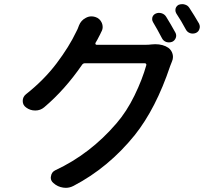

<svg xmlns="http://www.w3.org/2000/svg" viewBox="-20 -861 1040 936"><path d="M445.3 -651.4Q444.3 -648.4 445.8 -645.5Q447.3 -642.6 451.2 -642.6H689.5Q705.1 -642.6 719.7 -644.5Q728.5 -645.5 736.3 -645.5Q775.4 -645.5 800.8 -627.9Q816.4 -616.2 821.3 -597.7Q823.2 -590.8 823.2 -583Q823.2 -572.3 818.4 -561.5Q813.5 -548.8 809.6 -539.1Q740.2 -332 636.7 -202.1Q508.8 -43.9 338.9 44.9Q320.3 54.7 300.8 54.7Q293.9 54.7 288.1 53.7Q260.7 49.8 240.2 31.2Q227.5 20.5 227.5 4.9Q227.5 1 228.5 -2Q231.4 -22.5 250 -31.2Q419.9 -110.4 547.9 -259.8Q597.7 -317.4 635.7 -395.5Q673.8 -473.6 693.4 -543.9Q694.3 -546.9 691.9 -549.8Q689.5 -552.7 686.5 -552.7H394.5Q384.8 -552.7 379.9 -544.9Q295.9 -422.9 195.3 -337.9Q176.8 -322.3 152.3 -322.3Q151.4 -322.3 151.4 -322.3Q127 -322.3 107.4 -336.9Q90.8 -348.6 90.8 -368.7Q90.8 -388.7 106.4 -401.4Q194.3 -470.7 255.9 -552.2Q317.4 -633.8 351.6 -706.1Q358.4 -717.8 365.2 -737.3Q375 -761.7 397.5 -773.4Q411.1 -781.2 425.8 -781.2Q434.6 -781.2 444.3 -778.3Q466.8 -771.5 476.6 -749Q480.5 -739.3 480.5 -729.5Q480.5 -716.8 473.6 -705.1Q472.7 -702.1 467.8 -692.9Q462.9 -683.6 460.9 -679.7Q458 -672.9 445.3 -651.4ZM726.6 -752Q721.7 -759.8 721.7 -767.6Q721.7 -771.5 722.7 -776.4Q726.6 -789.1 739.3 -794.9Q752.9 -800.8 767.6 -796.4Q782.2 -792 790 -779.3Q812.5 -743.2 835 -702.1Q841.8 -689.5 836.9 -676.3Q832 -663.1 819.3 -657.2Q811.5 -654.3 803.7 -654.3Q797.9 -654.3 791 -656.2Q776.4 -661.1 769.5 -674.8Q746.1 -719.7 726.6 -752ZM839.8 -794.9Q835 -802.7 835 -811.5Q835 -815.4 835.9 -819.3Q839.8 -832 851.6 -837.9Q860.4 -840.8 868.2 -840.8Q875 -840.8 880.9 -838.9Q895.5 -835 903.3 -822.3Q927.7 -785.2 950.2 -746.1Q954.1 -738.3 954.1 -730.5Q954.1 -725.6 952.1 -719.7Q948.2 -706.1 934.6 -700.2Q926.8 -697.3 919.9 -697.3Q913.1 -697.3 907.2 -699.2Q892.6 -704.1 885.7 -717.8Q863.3 -759.8 839.8 -794.9Z"/></svg>

Font: Gen Jyuu GothicX Medium
Style: Regular
Weight: 500
Designer: Ryoko NISHIZUKA (kana &amp; ideographs); Paul D. Hunt (Latin, Greek &amp; Cyrillic); Wenlong ZHANG (bopomofo); Sandoll C
Version: Version 1.058.20140828